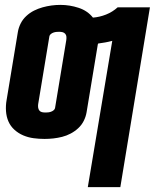

<svg xmlns="http://www.w3.org/2000/svg" viewBox="-20 -560 640 785"><path d="M339 205 439 -393Q424 -389 410 -386.5Q396 -384 381 -382Q381 -381 381 -380.5Q381 -380 380 -379L334 -101Q331 -83 322.5 -66Q314 -49 300 -36Q286 -23 269 -14Q252 -5 234 -0.5Q216 4 198 6Q180 8 162 8Q139 8 117 5Q95 2 75 -6.5Q55 -15 39 -29.5Q23 -44 14.5 -63.5Q6 -83 4.5 -106Q3 -129 7 -151L53 -429Q56 -447 64.5 -464Q73 -481 87.5 -494.5Q102 -508 119 -516.5Q136 -525 154 -530Q172 -535 190 -537.5Q208 -540 227 -540Q265 -540 301.5 -528Q338 -516 360 -488Q387 -490 413.5 -500.5Q440 -511 461 -530H593L472 205ZM165 -100Q171 -100 176.5 -100.5Q182 -101 188 -103Q194 -105 199 -109Q204 -113 205 -118L251 -396Q252 -403 251.5 -410Q251 -417 246.5 -422Q242 -427 235.5 -428.5Q229 -430 222 -430Q216 -430 210.5 -429.5Q205 -429 199 -427Q193 -425 188 -421Q183 -417 182 -412L136 -134Q135 -127 136 -120Q137 -113 141 -108Q145 -103 151.5 -101.5Q158 -100 165 -100Z"/></svg>

Font: Iosevka Curly HvExObl
Style: Regular
Weight: 900
Width: 7
Italic angle: -9°
Monospace: yes
Designer: Belleve Invis
Foundry: Belleve Invis
Version: Version 11.1.0; ttfautohint (v1.8.3)